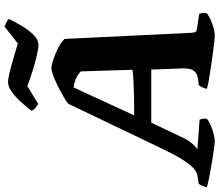

<svg xmlns="http://www.w3.org/2000/svg" viewBox="-126 -886 967 846"><g transform="rotate(-90 357.0 -463.5)"><path d="M157 0Q150 0 124.5 -3.5Q99 -7 65.5 -12.5Q32 -18 1.5 -24Q-29 -30 -46 -35Q-43 -46 -38.5 -56.5Q-34 -67 -30 -71L-7 -74Q4 -76 15.5 -79.5Q27 -83 42.5 -98Q58 -113 79 -147Q100 -181 129 -242L322 -645Q332 -654 353.5 -666.5Q375 -679 400 -691.5Q425 -704 446.5 -712Q468 -720 478 -720Q491 -720 516 -712Q541 -704 567 -691Q593 -678 608 -662L635 -103Q636 -87 640 -83.5Q644 -80 655 -78L718 -69Q720 -66 721.5 -58Q723 -50 721 -35Q711 -27 692.5 -18.5Q674 -10 655 -5Q636 0 623 0Q616 0 592.5 -2.5Q569 -5 538 -9.5Q507 -14 475.5 -18.5Q444 -23 420 -27.5Q396 -32 388 -35Q391 -49 395.5 -57Q400 -65 405 -71L425 -73Q444 -75 456 -82Q468 -89 473.5 -104Q479 -119 478 -147L473 -280H239L174 -143Q161 -115 144.5 -97Q128 -79 120 -77L252 -67Q255 -61 256.5 -52Q258 -43 256 -35Q248 -27 228.5 -18.5Q209 -10 188.5 -5Q168 0 157 0ZM271 -355Q321 -355 359 -356Q397 -357 425 -358.5Q453 -360 472 -363L465 -590Q451 -604 432.5 -612Q414 -620 394 -622ZM582 -777Q566 -777 534 -784.5Q502 -792 465.5 -803.5Q429 -815 400 -826L321 -778Q314 -783 304 -790.5Q294 -798 292 -809Q310 -832 331.5 -855.5Q353 -879 375.5 -895Q398 -911 417 -911Q433 -911 463 -903.5Q493 -896 527 -886Q561 -876 588 -868L663 -927Q668 -923 678 -919.5Q688 -916 696 -907Q682 -878 663.5 -847.5Q645 -817 624 -797Q603 -777 582 -777Z"/></g></svg>

Font: Texturina 12pt Black
Style: Italic
Weight: 900
Italic angle: -11°
Designer: Guillermo Torres Carreño
Foundry: Omnibus-Type
Version: Version 1.002